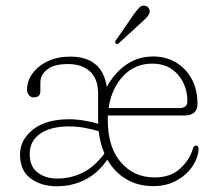

<svg xmlns="http://www.w3.org/2000/svg" viewBox="-20 -654 766 685"><path d="M684.5 -283.5Q684.5 -242 637.5 -242H365Q364.5 -234 364.5 -226Q364.5 -129 411.2 -75Q458 -21 531 -21Q589 -21 623 -52.8Q657 -84.5 668 -122.5Q670.5 -134.5 679 -134.5Q684.5 -134.5 686.5 -130.5Q688.5 -126.5 688.5 -121.5Q686 -88 664.8 -58Q643.5 -28 608.2 -9Q573 10 527.5 10Q471.5 10 429.8 -15.2Q388 -40.5 363 -84.5Q329.5 -36 283.5 -12.8Q237.5 10.5 183 10.5Q126.5 10.5 89 -17.5Q51.5 -45.5 51.5 -102.5Q51.5 -155.5 98 -192Q144.5 -228.5 226 -228.5Q252 -228.5 279.5 -224Q307 -219.5 330.5 -212.5Q330 -218 330 -224V-320Q330 -372 301.5 -398.8Q273 -425.5 222.5 -425.5Q173 -425.5 148.5 -406.2Q124 -387 124 -360V-328.5Q124 -306.5 100 -306.5Q90 -306.5 83.2 -314.5Q76.5 -322.5 76.5 -334Q76.5 -365 96 -392Q115.5 -419 150.2 -435.5Q185 -452 231 -452Q344.5 -452 361 -344Q389.5 -395.5 431.5 -424Q473.5 -452.5 527 -452.5Q571 -452.5 606.8 -431.8Q642.5 -411 663.5 -373Q684.5 -335 684.5 -283.5ZM523 -427Q461.5 -427 419.8 -383Q378 -339 367.5 -268.5H620Q648.5 -268.5 648.5 -292.5Q648.5 -348.5 614.8 -387.8Q581 -427 523 -427ZM86 -104.5Q86 -60 114.2 -38.5Q142.5 -17 183.5 -17Q234 -17 276.2 -38.5Q318.5 -60 352.5 -106.5Q337 -142.5 332 -186Q308.5 -193 281.8 -198Q255 -203 225.5 -203Q161.5 -203 123.8 -177.2Q86 -151.5 86 -104.5ZM456 -601Q468 -617.5 476.8 -626.8Q485.5 -636 497 -633.5Q505.5 -632 510.2 -625.2Q515 -618.5 513.5 -610Q512 -601.5 504.5 -593.2Q497 -585 487 -576L403.5 -499.5Q398 -494.5 393.5 -499Q390 -501.5 391 -505Q392 -508.5 394.5 -511.5Z"/></svg>

Font: Fraunces 72pt S100 Thin
Style: Regular
Weight: 100
Version: Version 1.000; ttfautohint (v1.8.3)